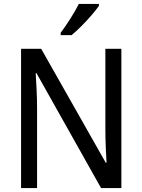

<svg xmlns="http://www.w3.org/2000/svg" viewBox="-20 -1057 730 984"><path d="M602 -93H498L167 -682H163Q165 -645 167.5 -598.5Q170 -552 170 -506V-93H88V-807H191L522 -223H526Q524 -254 522 -304Q520 -354 520 -395V-807H602ZM487 -1027Q474 -1008 449.5 -979.5Q425 -951 397 -923Q369 -895 347 -877H291V-889Q315 -921 341 -962Q367 -1003 384 -1037H487Z"/></svg>

Font: Noto Sans Kannada UI SemiCondensed
Style: Regular
Weight: 400
Width: 4
Designer: Jelle Bosma - Monotype Design Team
Foundry: Monotype Imaging Inc.
Version: Version 2.005; ttfautohint (v1.8.4.7-5d5b)